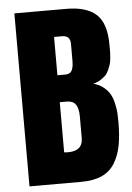

<svg xmlns="http://www.w3.org/2000/svg" viewBox="-55 -819 591 860"><g transform="rotate(-5 241.0 -389.0)"><path d="M42.5 0V-777.8H275.4Q366.7 -777.8 410.6 -737.5Q454.6 -697.3 454.6 -600.1Q454.6 -597.2 454.6 -591.8Q454.6 -574.7 454.6 -566.4Q454.6 -558.1 452.9 -540.5Q451.2 -522.9 448 -512.9Q444.8 -502.9 438.5 -488.3Q432.1 -473.6 422.9 -464.4Q413.6 -455.1 399.4 -446.3Q385.3 -437.5 366.7 -433.1Q393.6 -426.8 412.6 -411.1Q431.6 -395.5 441.4 -378.2Q451.2 -360.8 456.8 -335.4Q462.4 -310.1 463.4 -293Q464.4 -275.9 464.4 -252Q464.4 -190.4 455.8 -146.5Q447.3 -102.5 426.3 -68.1Q405.3 -33.7 367.9 -16.8Q330.6 0 275.4 0ZM210.4 -363.8V-138.2Q222.2 -137.2 227.5 -137.2Q294.4 -137.2 294.4 -194.8Q294.4 -194.8 294.4 -292Q294.4 -329.1 282 -346.4Q269.5 -363.8 242.2 -363.8ZM210.4 -484.9H245.6Q258.3 -484.9 266.4 -490.2Q274.4 -495.6 277.8 -505.6Q281.2 -515.6 282.2 -523.7Q283.2 -531.7 283.2 -543V-620.1Q283.2 -657.2 246.6 -657.2H210.4Z"/></g></svg>

Font: Anton
Style: Regular
Weight: 400
Foundry: vernon adams
Version: Version 1.000